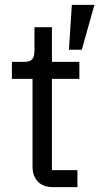

<svg xmlns="http://www.w3.org/2000/svg" viewBox="-20 -771 409 791"><path d="M29 0ZM199 0Q157 0 135.5 -23.5Q114 -47 114 -85V-446H29V-516H77Q103 -516 112.5 -526.5Q122 -537 122 -563V-659H194V-516H307V-446H194V-70H299V0ZM317 -566H264L276 -751H369Z"/></svg>

Font: Aneliza
Style: Regular
Weight: 400
Designer: Mike Abbink, Paul van der Laan, Pieter van Rosmalen
Foundry: Bold Monday
Version: Version 3.001;September 8, 2019;FontCreator 11.5.0.2425 64-b